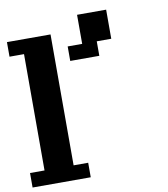

<svg xmlns="http://www.w3.org/2000/svg" viewBox="-91 -923 875 1000"><g transform="rotate(-10 346.0 -423.0)"><path d="M0 0V-76.7H76.7V-691.9H0V-769H230.5V-76.7H307.6V0ZM307.6 -615.2V-691.9H384.3V-845.7H538.1V-691.9H461.4V-615.2Z"/></g></svg>

Font: Good Old DOS
Style: Regular
Weight: 400
Designer: Vasily Draigo
Foundry: Vasily Draigo
Version: 1.0